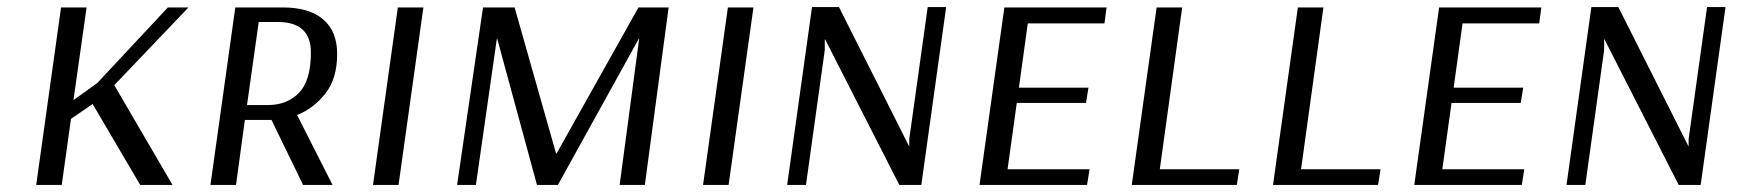

<svg xmlns="http://www.w3.org/2000/svg" viewBox="-20 -521 4894 541"><path d="M152 -500H224L187 -239L254 -287L453 -500H511L302 -281L466 0H375L241 -228L180 -186L154 0H82Z M777 -500Q851 -500 890.5 -466.5Q930 -433 930 -369Q930 -299 896.5 -257Q863 -215 817 -197L917 0H834L745 -183H670L645 0H573L643 -500ZM709 -459 676 -225H735Q789 -225 822.5 -259.5Q856 -294 856 -373Q856 -459 763 -459Z M1103 0H1031L1101 -500H1173Z M1797 0H1726L1781 -412H1780L1552 0H1493L1381 -412H1380L1321 0H1268L1341 -500H1430L1547 -88H1548L1779 -500H1864Z M2033 0H1961L2031 -500H2103Z M2576 0H2514L2305 -410H2304V-380L2251 0H2198L2268 -501H2344L2542 -108V-129L2594 -501H2646Z M3043 0H2740L2810 -500H3098L3092 -455H2876L2851 -274H3047L3040 -231H2845L2819 -44H3050Z M3465 0H3169L3239 -500H3311L3248 -44H3472Z M3863 0H3567L3637 -500H3709L3646 -44H3870Z M4268 0H3965L4035 -500H4323L4317 -455H4101L4076 -274H4272L4265 -231H4070L4044 -44H4275Z M4772 0H4710L4501 -410H4500V-380L4447 0H4394L4464 -501H4540L4738 -108V-129L4790 -501H4842Z"/></svg>

Font: Arsenal SC
Style: Italic
Weight: 400
Italic angle: -9.10001°
Designer: Andrij Shevchenko
Foundry: Stairsfor
Version: Version 2.001; ttfautohint (v1.8.4.7-5d5b)